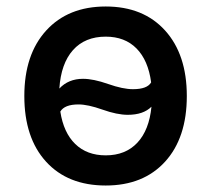

<svg xmlns="http://www.w3.org/2000/svg" viewBox="-20 -562 650 592"><path d="M306 -83Q367 -83 403.5 -122Q440 -161 447 -233Q422 -208 374 -208Q341 -208 296 -224Q251 -240 222 -240Q179 -240 166 -218Q176 -153 212 -118Q248 -83 306 -83ZM306 -449Q242 -449 205 -407.5Q168 -366 163 -289Q191 -319 236 -319Q268 -319 313.5 -303Q359 -287 390 -287Q434 -287 446 -308Q437 -376 401 -412.5Q365 -449 306 -449ZM556 -266Q556 -137 489 -63.5Q422 10 306 10Q189 10 122 -63.5Q55 -137 55 -266Q55 -394 122.5 -468Q190 -542 306 -542Q422 -542 489 -468Q556 -394 556 -266Z"/></svg>

Font: Manrope Medium
Style: Medium
Weight: 500
Designer: Mikhail Sharanda
Foundry: Mikhail Sharanda
Version: Version 4.000;hotconv 1.0.109;makeotfexe 2.5.65596